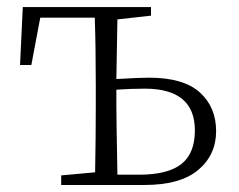

<svg xmlns="http://www.w3.org/2000/svg" viewBox="-20 -527 682 547"><path d="M314.5 -29.3H376Q458 -29.3 496.6 -59.6Q535.2 -89.8 535.2 -155.3Q535.2 -274.4 392.6 -274.4Q352.5 -274.4 311.5 -271.5V-225.6Q311.5 -193.4 314.5 -29.3ZM410.2 -482.4 314.5 -471.7Q311.5 -325.2 311.5 -301.8Q376 -305.7 404.3 -305.7Q502.9 -305.7 549.3 -263.7Q595.7 -221.7 595.7 -153.3Q595.7 -85.9 544.9 -43Q494.1 0 391.6 0H154.3V-27.3L251 -36.1Q252.9 -145.5 252.9 -225.6V-282.2Q252.9 -394.5 250 -476.6H94.7L69.3 -341.8H37.1L44.9 -506.8H410.2Z"/></svg>

Font: GenYoMin TW TTF ExtraLight
Style: Regular
Weight: 250
Version: Version 1.300